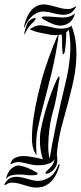

<svg xmlns="http://www.w3.org/2000/svg" viewBox="-35 -800 364 863"><path d="M301 -738Q301 -737 300.5 -735Q300 -733 300 -732Q292 -708 274 -696.5Q256 -685 237 -685Q220 -685 201.5 -692.5Q183 -700 164 -711Q163 -712 158 -715Q153 -718 153 -721Q153 -726 166 -726Q172 -726 186.5 -725.5Q201 -725 219 -723Q229 -722 240.5 -721.5Q252 -721 263 -722.5Q274 -724 283.5 -728Q293 -732 299 -738Q301 -742 301 -738ZM304 -764Q291 -743 274.5 -737.5Q258 -732 239.5 -734Q221 -736 201.5 -741.5Q182 -747 163 -748Q140 -750 116 -733Q92 -716 75 -678Q73 -673 73 -674Q73 -675 73 -680Q80 -711 90.5 -731Q101 -751 114 -762Q127 -773 140.5 -777Q154 -781 167 -780Q186 -778 204.5 -772.5Q223 -767 240 -763Q257 -759 272.5 -759.5Q288 -760 301 -769Q305 -771 307 -771.5Q309 -772 304 -764ZM125 -715Q125 -712 120.5 -707Q116 -702 114 -700Q109 -695 105 -691Q101 -687 96 -681Q91 -673 87.5 -668Q84 -663 79 -652Q74 -641 74.5 -646.5Q75 -652 75 -655Q80 -670 82.5 -681Q85 -692 93 -703Q97 -707 102.5 -711Q108 -715 113 -717Q118 -719 121.5 -719Q125 -719 125 -715ZM289 -410Q271 -335 249.5 -259.5Q228 -184 221 -116Q220 -105 221.5 -95.5Q223 -86 222.5 -76.5Q222 -67 218.5 -56.5Q215 -46 203 -34Q199 -30 193.5 -26.5Q188 -23 182.5 -21Q177 -19 173 -19.5Q169 -20 169 -23Q169 -25 175 -31Q181 -37 182 -38Q195 -49 201 -59Q207 -69 211 -85Q203 -72 188 -66Q173 -60 155.5 -58Q138 -56 120.5 -58Q103 -60 90 -64Q75 -68 56.5 -71Q38 -74 18 -64Q12 -61 12 -64Q12 -67 14 -70Q21 -86 36 -92Q51 -98 67 -98.5Q83 -99 98.5 -96Q114 -93 123 -92Q131 -90 139.5 -88.5Q148 -87 158 -84Q147 -116 145 -151.5Q143 -187 148 -214Q159 -271 177.5 -329.5Q196 -388 219 -440Q221 -442 224 -449Q227 -456 230 -456Q233 -456 232.5 -448Q232 -440 230 -436Q228 -423 225.5 -405Q223 -387 219.5 -368.5Q216 -350 212 -332.5Q208 -315 204 -303Q202 -296 196.5 -273Q191 -250 187 -218.5Q183 -187 182 -151.5Q181 -116 188 -86Q192 -112 199.5 -152.5Q207 -193 217 -240Q227 -287 238 -336.5Q249 -386 260 -430Q274 -486 279.5 -547Q285 -608 274 -667Q272 -664 270 -661Q268 -658 263 -656V-655Q263 -643 262 -625.5Q261 -608 259.5 -592.5Q258 -577 255.5 -566Q253 -555 249 -556Q247 -556 246.5 -561Q246 -566 245.5 -572.5Q245 -579 244.5 -585Q244 -591 244 -593Q244 -607 244 -620Q244 -633 242 -645Q239 -644 235.5 -644Q232 -644 229 -643Q227 -639 227 -633.5Q227 -628 226 -623Q215 -548 197 -473.5Q179 -399 158 -321Q145 -273 134.5 -221Q124 -169 129 -111Q131 -98 123 -111Q108 -138 108.5 -182.5Q109 -227 116.5 -275.5Q124 -324 134.5 -369Q145 -414 152 -440Q166 -490 184 -539.5Q202 -589 218 -627Q220 -631 221.5 -635Q223 -639 225 -643Q211 -641 197 -643Q183 -645 175 -647Q157 -650 140 -654Q123 -658 111 -663Q108 -665 104.5 -665.5Q101 -666 101 -667Q101 -672 108 -674Q132 -690 157.5 -685.5Q183 -681 208 -675Q227 -670 251.5 -672Q276 -674 286 -685Q299 -653 304 -619Q309 -585 308.5 -549.5Q308 -514 302.5 -478.5Q297 -443 289 -410ZM232 -55Q224 -25 211.5 -5.5Q199 14 184.5 25Q170 36 154 40Q138 44 123 43Q105 42 87 36Q69 30 52 25.5Q35 21 19 21Q3 21 -10 31Q-12 32 -14 31.5Q-16 31 -14 26Q-1 4 16 -1.5Q33 -7 51.5 -4.5Q70 -2 90 4.5Q110 11 129 13Q154 15 182.5 0Q211 -15 227 -59Q229 -61 230.5 -62Q232 -63 232 -62Q234 -57 232 -55ZM134 -19Q134 -16 131.5 -15Q129 -14 127 -14Q119 -12 105.5 -12Q92 -12 82 -14Q79 -14 67.5 -15Q56 -16 42 -15.5Q28 -15 15 -11.5Q2 -8 -3 0Q-8 5 -7 1.5Q-6 -2 -6 -4Q2 -32 19.5 -45Q37 -58 51 -56Q89 -50 127 -26Q129 -26 131.5 -24Q134 -22 134 -19Z"/></svg>

Font: mr_AkronimG
Style: Regular
Weight: 400
Version: Version 1.002 April 14, 2020